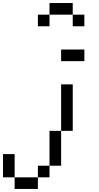

<svg xmlns="http://www.w3.org/2000/svg" viewBox="-20 -1097 655 1271"><path d="M461.5 -1000H538.5V-923.1H461.5ZM307.7 -1000V-1076.9H461.5V-1000ZM230.8 -1000H307.7V-923.1H230.8ZM76.9 153.8V76.9H230.8V153.8ZM230.8 76.9V0H307.7V76.9ZM0 76.9V-76.9H76.9V76.9ZM307.7 0V-230.8H384.6V0ZM384.6 -230.8V-538.5H461.5V-230.8ZM384.6 -692.3V-769.2H538.5V-692.3Z"/></svg>

Font: Mintsoda - Lime Green 13x16
Style: Regular
Weight: 400
Designer: Mintsoda-15
Version: Version 1.0